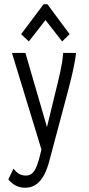

<svg xmlns="http://www.w3.org/2000/svg" viewBox="-20 -705 415 899"><path d="M115 -511 193 -611 271 -511 306 -545 202 -685H184L79 -545ZM98 174C147 174 186 141 210 52L296 -270C312 -332 329 -395 336 -457H276C271 -396 255 -336 240 -275L200 -110L99 -457H36L174 -5C155 76 142 117 101 117C76 117 59 105 43 85L19 135C40 161 66 174 98 174Z"/></svg>

Font: Inconsolata Condensed Thin
Style: Regular
Weight: 100
Width: 3
Monospace: yes
Designer: Raph Levien, Cyreal, Brenton Simpson
Foundry: Raph Levien, Cyreal, Google
Version: Version 3.100